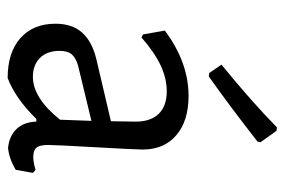

<svg xmlns="http://www.w3.org/2000/svg" viewBox="-141 -596 744 502"><g transform="rotate(90 231.0 -345.0)"><path d="M371 -346Q371 -329 365 -223Q359 -117 359 -99Q359 -77 366 -68.5Q373 -60 390 -60Q405 -60 424 -66L432 -59L424 -14Q395 3 367 6Q336 3 317.5 -16Q299 -35 298 -68H291Q237 -13 184 7Q117 7 79.5 -26.5Q42 -60 42 -118Q42 -162 65.5 -188Q89 -214 135 -225L297 -263L298 -328Q298 -367 277.5 -388Q257 -409 219 -409Q185 -409 151 -393Q117 -377 78 -343L70 -347L60 -404Q143 -466 231 -466Q296 -466 333.5 -434Q371 -402 371 -346ZM151 -177Q131 -171 122 -160.5Q113 -150 113 -129Q113 -96 131.5 -77.5Q150 -59 181 -59Q236 -59 293 -130L296 -212ZM322 -696 352 -654 350 -646Q251 -569 180 -519L171 -520L149 -552Q247 -632 313 -697Z"/></g></svg>

Font: Alegreya Sans
Style: Regular
Weight: 400
Designer: Juan Pablo del Peral
Foundry: Huerta Tipografica
Version: Version 2.008; ttfautohint (v1.6)